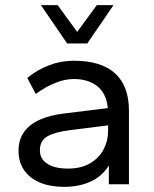

<svg xmlns="http://www.w3.org/2000/svg" viewBox="-20 -716 600 746"><path d="M229 10Q175 10 135.5 -6.5Q96 -23 74 -54.5Q52 -86 52 -130Q52 -174 74 -204Q96 -234 136 -251.5Q176 -269 229 -275L399 -296Q393 -354 357.5 -381.5Q322 -409 267 -409Q233 -409 196 -394.5Q159 -380 119 -351L86 -413Q123 -444 169.5 -462Q216 -480 267 -480Q373 -480 427 -431Q481 -382 481 -286V0H403V-73Q377 -31 332 -10.5Q287 10 229 10ZM244 -61Q295 -61 330 -81.5Q365 -102 382.5 -135.5Q400 -169 400 -206V-229L250 -210Q194 -203 164.5 -186.5Q135 -170 135 -132Q135 -98 164 -79.5Q193 -61 244 -61ZM241 -547 139 -696H204L280 -592L356 -696H421L319 -547Z"/></svg>

Font: Gantari
Style: Regular
Weight: 400
Designer: Anugrah Pasau
Foundry: Lafontype
Version: Version 1.000; ttfautohint (v1.8.3)